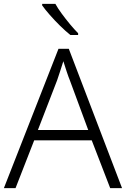

<svg xmlns="http://www.w3.org/2000/svg" viewBox="-20 -968 648 988"><path d="M547 0 452 -246H156L60 0H0L281 -717H334L608 0ZM339 -556Q333 -570 323 -600Q313 -630 306 -653Q298 -626 289 -600Q280 -574 274 -555L175 -299H434ZM265 -948Q277 -926 297.5 -898Q318 -870 340.5 -843Q363 -816 382 -797V-788H342Q317 -808 289 -835.5Q261 -863 236.5 -891Q212 -919 197 -940V-948Z"/></svg>

Font: RS Noto Sans Light
Style: Regular
Weight: 300
Designer: Monotype Design Team
Foundry: Monotype Imaging Inc.
Version: Version 3.10